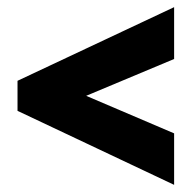

<svg xmlns="http://www.w3.org/2000/svg" viewBox="-20 -629 541 537"><path d="M467 -112V-256L221 -361L467 -464V-609L29 -403V-319Z"/></svg>

Font: Noto Sans UI Condensed Black
Style: Italic
Weight: 900
Width: 3
Italic angle: -192°
Designer: Monotype Design Team
Foundry: Monotype Imaging Inc.
Version: Version 1.901